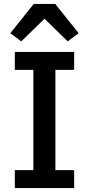

<svg xmlns="http://www.w3.org/2000/svg" viewBox="-20 -964 456 984"><path d="M56 0V-92H151V-606H56V-698H360V-606H264V-92H360V0ZM263 -944 383 -794 327 -752 208 -868 89 -752 33 -794 153 -944Z"/></svg>

Font: IBM Plex Sans Devanagari Medium
Style: Regular
Weight: 500
Designer: Mike Abbink, Paul van der Laan, Pieter van Rosmalen, Erin McLaughlin
Foundry: Bold Monday
Version: Version 1.1